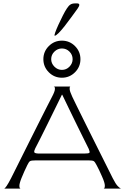

<svg xmlns="http://www.w3.org/2000/svg" viewBox="-20 -1109 735 1129"><path d="M5 0Q9 -1 19 -15.5Q29 -30 45 -61Q53 -77 71.5 -114Q90 -151 114.5 -200Q139 -249 165.5 -302Q192 -355 216.5 -403.5Q241 -452 259.5 -488.5Q278 -525 286 -540Q303 -572 303 -586Q303 -600 296 -600H394Q389 -600 389.5 -586Q390 -572 405 -540Q412 -525 430 -488.5Q448 -452 472 -403.5Q496 -355 522.5 -302Q549 -249 573.5 -200Q598 -151 616.5 -114Q635 -77 643 -61Q660 -27 673.5 -13.5Q687 0 693 0H589Q596 0 596.5 -16.5Q597 -33 580 -71Q573 -88 563 -108.5Q553 -129 549 -136Q539 -156 532 -161Q525 -166 499 -166H192Q163 -166 156 -161Q149 -156 140 -137Q134 -126 123.5 -102Q113 -78 106 -61Q93 -28 94 -14Q95 0 102 0ZM214 -206H474Q503 -206 506 -211Q509 -216 502 -233Q491 -256 472 -293.5Q453 -331 431 -376.5Q409 -422 386.5 -468Q364 -514 346 -552H344Q326 -515 303.5 -469.5Q281 -424 259 -379Q237 -334 218 -296.5Q199 -259 187 -236Q179 -220 182 -213Q185 -206 214 -206ZM344 -652Q299 -652 267 -684Q235 -716 235 -761Q235 -806 267 -838Q299 -870 344 -870Q389 -870 421 -838Q453 -806 453 -761Q453 -716 421 -684Q389 -652 344 -652ZM344 -698Q370 -698 388.5 -717Q407 -736 407 -761Q407 -787 388.5 -805.5Q370 -824 344 -824Q319 -824 300 -805.5Q281 -787 281 -761Q281 -736 300 -717Q319 -698 344 -698ZM302 -899Q298 -899 304.5 -917.5Q311 -936 323.5 -963.5Q336 -991 349.5 -1017.5Q363 -1044 373 -1059Q384 -1076 394.5 -1082.5Q405 -1089 422 -1089H433Q458 -1089 436 -1058Q420 -1036 400 -1008.5Q380 -981 360.5 -956Q341 -931 325 -915Q309 -899 302 -899Z"/></svg>

Font: Red Rose Light
Style: Regular
Weight: 300
Designer: Jaikishan Patel
Version: Version 1.001; ttfautohint (v1.8.3)